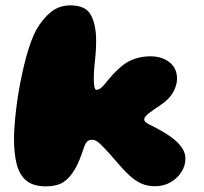

<svg xmlns="http://www.w3.org/2000/svg" viewBox="-20 -652 742 699"><path d="M147.5 26.5Q100.5 26.5 75.2 5Q50 -16.5 40.5 -55.5Q31 -94.5 31 -146Q31 -168.5 33 -195.2Q35 -222 38.5 -252Q42 -282 47 -312.5Q52.5 -346.5 59.8 -380Q67 -413.5 75.2 -444Q83.5 -474.5 93 -500.2Q102.5 -526 112.5 -544Q134.5 -583 164.8 -607.8Q195 -632.5 236.5 -632.5Q292.5 -632.5 311.2 -596.8Q330 -561 330 -504Q330 -491.5 329.5 -479.2Q329 -467 328 -455Q327 -443 325.8 -431.5Q324.5 -420 323.5 -408.8Q322.5 -397.5 322 -386.8Q321.5 -376 321.5 -365.5Q321.5 -349 323.5 -337Q325.5 -325 331.5 -325Q338.5 -325 346.2 -330.8Q354 -336.5 362 -346.5Q367 -353 373.2 -360.5Q379.5 -368 386.8 -376.2Q394 -384.5 402.2 -392.5Q410.5 -400.5 419.5 -408.2Q428.5 -416 438.5 -422.5Q456.5 -434.5 480.2 -440.8Q504 -447 527 -447Q570 -447 597.2 -425.2Q624.5 -403.5 624.5 -365.5Q624.5 -341.5 610.2 -316Q596 -290.5 565 -270Q550.5 -260.5 539.2 -252.5Q528 -244.5 520.5 -238.5Q505 -226 505 -217.5Q505 -212 510 -207.5Q515 -203 523 -199Q532.5 -194.5 545.5 -187.8Q558.5 -181 573 -172.5Q587.5 -164 601.5 -154Q615.5 -144 627 -132.5Q639.5 -120 647.2 -105.8Q655 -91.5 655 -74.5Q655 -48.5 640.2 -25.5Q625.5 -2.5 600.5 11.8Q575.5 26 544 26Q516 26 493.8 15.8Q471.5 5.5 451.5 -13Q437 -26.5 422.5 -42.5Q408 -58.5 392.5 -76.8Q377 -95 359 -113.5Q348 -125.5 337.5 -134.2Q327 -143 315.5 -143Q303 -143 296.5 -135.8Q290 -128.5 287 -119Q278.5 -93 270 -71.8Q261.5 -50.5 251.5 -34Q233.5 -3.5 210 11.5Q186.5 26.5 147.5 26.5Z"/></svg>

Font: Gluten Black
Style: Regular
Weight: 900
Designer: Tyler Finck
Foundry: Etcetera Type Company
Version: Version 1.300